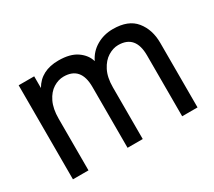

<svg xmlns="http://www.w3.org/2000/svg" viewBox="-107 -745 1063 953"><g transform="rotate(-30 424.5 -268.5)"><path d="M785 5H697V-344Q697 -460 598 -460Q569 -460 539.5 -442Q510 -424 490.5 -386Q471 -348 471 -291V5H384V-344Q384 -460 285 -460Q255 -460 226 -442Q197 -424 178.5 -386Q160 -348 160 -291V5H71V-534H160V-467Q203 -542 303 -542Q370 -542 408.5 -515Q447 -488 458 -449Q479 -493 521 -517.5Q563 -542 615 -542Q703 -542 744 -491.5Q785 -441 785 -365Z"/></g></svg>

Font: LXGW 975 Gothic SC
Style: Regular
Weight: 400
Version: Version 2.01;February 25, 2021